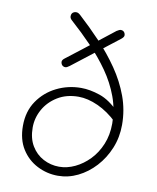

<svg xmlns="http://www.w3.org/2000/svg" viewBox="-91 -881 791 969"><g transform="rotate(10 305.0 -396.5)"><path d="M509 -298Q460 -345 407 -369Q354 -393 307 -393Q245 -393 199.5 -365Q154 -337 129.5 -293Q105 -249 105 -200Q105 -145 128 -106.5Q151 -68 189 -48Q227 -28 270 -28Q311 -28 351 -47Q391 -66 424 -100Q457 -134 477 -182Q497 -230 497 -289Q497 -361 473 -426Q449 -491 408 -549.5Q367 -608 315 -662Q263 -716 208 -765Q201 -771 198.5 -776Q196 -781 196 -786Q196 -794 199 -799.5Q202 -805 208 -808Q214 -811 220 -811Q226 -811 230.5 -809Q235 -807 242 -801Q299 -749 353.5 -691.5Q408 -634 452 -570Q496 -506 521.5 -436.5Q547 -367 547 -291Q547 -227 524 -171Q501 -115 462 -72.5Q423 -30 374 -6Q325 18 272 18Q216 18 166 -7.5Q116 -33 85.5 -81.5Q55 -130 55 -200Q55 -274 91.5 -327.5Q128 -381 186.5 -410Q245 -439 312 -439Q357 -439 408.5 -421.5Q460 -404 511 -351ZM437 -753Q451 -762 458 -762Q465 -762 470 -759Q475 -756 478 -750.5Q481 -745 481 -738Q481 -729 467 -718L235 -538Q222 -528 214 -528Q208 -528 202.5 -531Q197 -534 194 -540Q191 -546 191 -552Q191 -562 205 -572Q246 -603 284 -633Q322 -663 360 -692.5Q398 -722 437 -753Z"/></g></svg>

Font: Playpen Sans ExtraLight
Style: Regular
Weight: 250
Designer: Laura Meseguer, Veronika Burian, José Scaglione
Foundry: TypeTogether
Version: Version 1.001